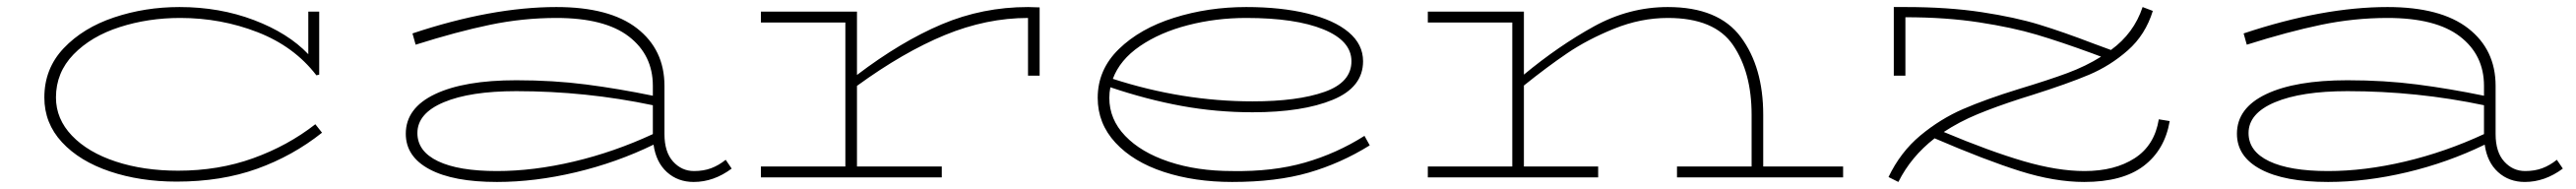

<svg xmlns="http://www.w3.org/2000/svg" viewBox="-20 -504 7319 537"><path d="M895 -127Q812 -61 710.5 -24.5Q609 12 482 12Q378 12 292 -17Q206 -46 156 -100Q106 -154 106 -227Q106 -309 161 -367Q216 -425 304 -454.5Q392 -484 490 -484Q604 -484 701.5 -447Q799 -410 856 -350V-471H887V-292L879 -290Q816 -372 712 -412.5Q608 -453 492 -453Q401 -453 320 -427Q239 -401 189 -349.5Q139 -298 139 -227Q139 -166 184.5 -118.5Q230 -71 309 -45Q388 -19 486 -19Q601 -19 699.5 -54.5Q798 -90 876 -151Z M2059 -25Q2008 13 1951 13Q1906 13 1875 -15Q1844 -43 1837 -93Q1732 -42 1616 -14.5Q1500 13 1392 13Q1268 13 1200.5 -23Q1133 -59 1133 -124Q1133 -197 1216 -236.5Q1299 -276 1447 -276Q1552 -276 1645 -264Q1738 -252 1835 -232V-260Q1835 -348 1766.5 -400.5Q1698 -453 1561 -453Q1466 -453 1372 -433.5Q1278 -414 1161 -377L1152 -409Q1377 -484 1561 -484Q1712 -484 1790 -423.5Q1868 -363 1868 -260V-123Q1868 -72 1892.5 -45Q1917 -18 1952 -18Q1979 -18 2000.5 -26Q2022 -34 2042 -50ZM1835 -123V-205Q1645 -245 1447 -245Q1316 -245 1241 -213.5Q1166 -182 1166 -126Q1166 -74 1224.5 -46Q1283 -18 1392 -18Q1496 -18 1610.5 -45Q1725 -72 1835 -123Z M2934 -483V-289H2901V-453Q2783 -453 2665 -404.5Q2547 -356 2415 -260V-31H2656V0H2142V-31H2382V-440H2142V-471H2415V-291Q2540 -386 2656 -435Q2772 -484 2901 -484Z M3872 -91Q3790 -40 3698.5 -13.5Q3607 13 3481 13Q3374 13 3287 -15.5Q3200 -44 3149.5 -98.5Q3099 -153 3099 -226Q3099 -306 3159 -364.5Q3219 -423 3316 -453.5Q3413 -484 3521 -484Q3620 -484 3695.5 -465.5Q3771 -447 3812 -412.5Q3853 -378 3853 -330Q3853 -256 3767 -220.5Q3681 -185 3539 -185Q3436 -185 3337.5 -203Q3239 -221 3135 -256Q3132 -241 3132 -226Q3132 -165 3177 -118Q3222 -71 3301.5 -44.5Q3381 -18 3481 -18Q3597 -16 3687.5 -42Q3778 -68 3857 -118ZM3142 -280Q3340 -216 3539 -216Q3667 -216 3743.5 -243Q3820 -270 3820 -330Q3820 -388 3740.5 -420.5Q3661 -453 3521 -453Q3435 -453 3355.5 -432.5Q3276 -412 3219 -373Q3162 -334 3142 -280Z M5217 -31V0H4745V-31H4957V-178Q4957 -298 4904.5 -375.5Q4852 -453 4719 -453Q4642 -453 4566.5 -422.5Q4491 -392 4433.5 -353Q4376 -314 4310 -261V-31H4521V0H4037V-31H4277V-440H4037V-471H4310V-292Q4409 -374 4509 -429Q4609 -484 4719 -484Q4863 -484 4926.5 -398.5Q4990 -313 4990 -178V-31Z M6145 -160Q6131 -78 6071 -32.5Q6011 13 5902 13Q5818 13 5719.5 -18Q5621 -49 5477 -111Q5410 -59 5374 13L5346 -1Q5380 -72 5436.5 -119Q5493 -166 5557.5 -194Q5622 -222 5716 -251Q5802 -277 5854.5 -296.5Q5907 -316 5950 -343L5926 -352Q5836 -385 5767 -405.5Q5698 -426 5603.5 -440.5Q5509 -455 5394 -455V-289H5361V-484H5394Q5515 -484 5610.5 -469.5Q5706 -455 5774.5 -434Q5843 -413 5929 -380L5978 -362Q6043 -409 6068 -484L6097 -473Q6076 -405 6026 -361Q5976 -317 5915.5 -291.5Q5855 -266 5754 -234L5722 -224Q5651 -201 5599 -179.5Q5547 -158 5503 -129Q5634 -74 5730 -46Q5826 -18 5903 -18Q5989 -18 6045.5 -54.5Q6102 -91 6114 -165Z M7262 -25Q7211 13 7154 13Q7109 13 7078 -15Q7047 -43 7040 -93Q6935 -42 6819 -14.5Q6703 13 6595 13Q6471 13 6403.5 -23Q6336 -59 6336 -124Q6336 -197 6419 -236.5Q6502 -276 6650 -276Q6755 -276 6848 -264Q6941 -252 7038 -232V-260Q7038 -348 6969.5 -400.5Q6901 -453 6764 -453Q6669 -453 6575 -433.5Q6481 -414 6364 -377L6355 -409Q6580 -484 6764 -484Q6915 -484 6993 -423.5Q7071 -363 7071 -260V-123Q7071 -72 7095.5 -45Q7120 -18 7155 -18Q7182 -18 7203.5 -26Q7225 -34 7245 -50ZM7038 -123V-205Q6848 -245 6650 -245Q6519 -245 6444 -213.5Q6369 -182 6369 -126Q6369 -74 6427.5 -46Q6486 -18 6595 -18Q6699 -18 6813.5 -45Q6928 -72 7038 -123Z"/></svg>

Font: BioRhyme Expanded ExtraLight
Style: Regular
Weight: 275
Width: 7
Designer: Aoife Mooney
Foundry: Aoife Mooney Type
Version: Version 1.000